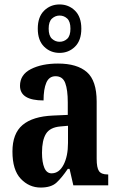

<svg xmlns="http://www.w3.org/2000/svg" viewBox="-20 -834 533 864"><path d="M163 10Q111 10 73.5 -29.5Q36 -69 36 -152Q36 -233 81.5 -271.5Q127 -310 218 -314L285 -317V-373Q285 -430 273.5 -460.5Q262 -491 230 -491Q201 -491 188.5 -462Q176 -433 176 -382Q70 -382 70 -448Q70 -498 119 -523Q168 -548 241 -548Q327 -548 371 -509.5Q415 -471 415 -377V-120Q415 -79 425.5 -64Q436 -49 464 -49H467V0H310L293 -74H285Q258 -34 234 -12Q210 10 163 10ZM212 -54Q246 -54 266 -92.5Q286 -131 286 -191V-268L252 -265Q205 -261 187 -232Q169 -203 169 -147Q169 -104 179.5 -79Q190 -54 212 -54ZM248 -596Q207 -596 178.5 -624Q150 -652 150 -705Q150 -758 178.5 -786Q207 -814 248 -814Q289 -814 317.5 -786Q346 -758 346 -705Q346 -652 317.5 -624Q289 -596 248 -596ZM248 -646Q268 -646 282.5 -659.5Q297 -673 297 -705Q297 -737 282.5 -750.5Q268 -764 248 -764Q229 -764 214 -750.5Q199 -737 199 -705Q199 -673 214 -659.5Q229 -646 248 -646Z"/></svg>

Font: Noto Serif Armenian ExtraCondensed
Style: Bold
Weight: 700
Width: 2
Designer: Monotype Design Team
Foundry: Monotype Imaging Inc.
Version: Version 2.008; ttfautohint (v1.8.4.7-5d5b)